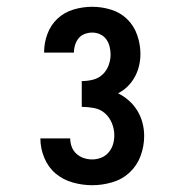

<svg xmlns="http://www.w3.org/2000/svg" viewBox="-20 -863 540 566"><path d="M252 -317Q223 -317 194.5 -325Q166 -333 144 -351.5Q122 -370 110.5 -398Q99 -426 99 -455H187Q187 -442 191.5 -430Q196 -418 205.5 -409.5Q215 -401 227 -397Q239 -393 252 -393Q265 -393 278 -398Q291 -403 300 -413.5Q309 -424 313 -437Q317 -450 317 -464Q317 -482 310 -499.5Q303 -517 289.5 -529Q276 -541 257.5 -544.5Q239 -548 221 -548V-624Q238 -624 254 -628Q270 -632 282 -643Q294 -654 300 -670Q306 -686 306 -702Q306 -714 303 -726Q300 -738 293 -747.5Q286 -757 275 -762Q264 -767 252 -767Q241 -767 230 -763Q219 -759 212 -750.5Q205 -742 201.5 -731Q198 -720 198 -708H110V-709Q110 -737 120 -763.5Q130 -790 150 -808.5Q170 -827 197 -835Q224 -843 252 -843Q280 -843 307.5 -834.5Q335 -826 355 -806.5Q375 -787 384.5 -759.5Q394 -732 394 -704Q394 -687 390 -669.5Q386 -652 377.5 -636.5Q369 -621 356.5 -608.5Q344 -596 328 -588Q346 -579 360.5 -566Q375 -553 385 -536.5Q395 -520 400 -501Q405 -482 405 -462Q405 -432 394.5 -403.5Q384 -375 362 -354.5Q340 -334 310.5 -325.5Q281 -317 252 -317Z"/></svg>

Font: Iosevka SS18
Style: Bold
Weight: 700
Monospace: yes
Designer: Belleve Invis
Foundry: Belleve Invis
Version: Version 25.1.1; ttfautohint (v1.8.4)